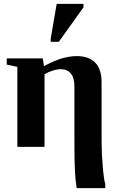

<svg xmlns="http://www.w3.org/2000/svg" viewBox="-20 -763 607 996"><path d="M507 -34Q507 34 513 101Q519 171 526 191V213H378Q372 180 369 129Q366 78 366 -27V-316Q366 -358 348 -381Q330 -404 296 -404Q276 -404 254 -397Q229 -389 211 -378V-1H70V-416L15 -428V-460H202L208 -420Q267 -451 304 -461Q345 -472 378 -472Q441 -472 474 -438Q507 -404 507 -336ZM243 -546V-562L274 -743H413V-725L285 -546Z"/></svg>

Font: Libra Serif Modern
Style: Bold
Weight: 700
Designer: Stefan Peev, Context Ltd
Foundry: Ascender Corporation
Version: Version 1.000